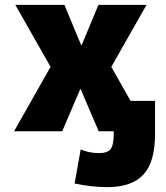

<svg xmlns="http://www.w3.org/2000/svg" viewBox="-20 -540 681 790"><path d="M312 -173H310L236 0H38L188 -265L43 -520H245L314 -354H316L385 -520H583L438 -265L517 -125H618V10Q618 127 570 178.5Q522 230 422 230Q358 230 287 215L312 75Q348 90 387 90Q422 90 435 73.5Q448 57 448 10V0H386Z"/></svg>

Font: Mplus 1p Black
Style: Regular
Weight: 900
Version: Version 1.061